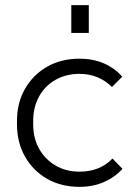

<svg xmlns="http://www.w3.org/2000/svg" viewBox="-20 -716 527 746"><path d="M289 10Q218 10 163.5 -21Q109 -52 77.5 -107Q46 -162 46 -233V-246Q46 -317 77.5 -371.5Q109 -426 163.5 -457Q218 -488 289 -488Q341 -488 383 -470Q425 -452 455 -418L415 -378Q391 -402 359.5 -415.5Q328 -429 288 -429Q237 -429 196 -406Q155 -383 132 -341.5Q109 -300 109 -246V-233Q109 -178 132.5 -137Q156 -96 196.5 -72.5Q237 -49 289 -49Q328 -49 360 -61.5Q392 -74 417 -100L456 -60Q426 -27 383.5 -8.5Q341 10 289 10ZM257 -588V-696H325V-588Z"/></svg>

Font: SUSE Light
Style: Regular
Weight: 300
Designer: Rene Bieder
Foundry: SUSE
Version: Version 1.000